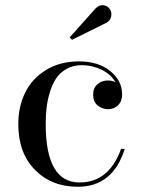

<svg xmlns="http://www.w3.org/2000/svg" viewBox="-20 -705 548 735"><path d="M388.5 -618.5 255.5 -552.5 247 -562 346 -673Q361.5 -688 377.8 -684.8Q394 -681.5 402 -667.5Q409 -655 405 -640Q401 -625 388.5 -618.5ZM457.5 -135Q412 10 278 10Q177.5 10 113.8 -54.8Q50 -119.5 50 -230Q50 -296 76 -349.8Q102 -403.5 155.8 -436.8Q209.5 -470 282.5 -470Q356.5 -470 402 -433Q447.5 -396 447.5 -344Q447.5 -317.5 432.2 -302.2Q417 -287 393.5 -287Q371.5 -287 354 -301.2Q336.5 -315.5 336.5 -343Q336.5 -368 353 -382.5Q369.5 -397 393.5 -397Q409 -397 422 -390Q405 -420.5 369 -438Q333 -455.5 293 -455.5Q259.5 -455.5 234 -440.8Q208.5 -426 194 -403.5Q179.5 -381 170.2 -349.8Q161 -318.5 158 -290Q155 -261.5 155 -230Q155 -6.5 284.5 -6.5Q397 -6.5 443.5 -135Z"/></svg>

Font: Bodoni* 16pt
Style: Regular
Weight: 400
Version: Version 2.3